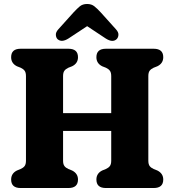

<svg xmlns="http://www.w3.org/2000/svg" viewBox="-20 -945 876 965"><path d="M297 -137.5Q297 -119.5 303.8 -110.5Q310.5 -101.5 324 -95.5L342.5 -88Q372 -73 372 -42.5Q372 0 324 0H83.5Q36 0 36 -42.5Q36 -73.5 65 -88L83.5 -95.5Q97 -101.5 103.8 -110.5Q110.5 -119.5 110.5 -137.5V-562.5Q110.5 -580.5 103.8 -589.5Q97 -598.5 84 -604.5L65 -612Q36 -626.5 36 -657.5Q36 -700 83.5 -700H324Q372 -700 372 -657.5Q372 -626.5 342.5 -612L323.5 -604.5Q310.5 -598.5 303.8 -589.5Q297 -580.5 297 -562.5V-376.5H539V-562.5Q539 -580.5 532.2 -589.5Q525.5 -598.5 512.5 -604.5L493.5 -612Q464.5 -626.5 464.5 -657.5Q464.5 -700 512 -700H752.5Q800.5 -700 800.5 -657.5Q800.5 -626.5 771 -612L752 -604.5Q739 -598.5 732.2 -589.5Q725.5 -580.5 725.5 -562.5V-137.5Q725.5 -119.5 732.2 -110.5Q739 -101.5 752.5 -95.5L771 -88Q800.5 -73 800.5 -42.5Q800.5 0 752.5 0H512Q464.5 0 464.5 -42.5Q464.5 -73.5 493.5 -88L512 -95.5Q525.5 -101.5 532.2 -110.5Q539 -119.5 539 -137.5V-287H297ZM324 -751.5Q290 -730 269.5 -748Q262 -755 260.8 -768.8Q259.5 -782.5 273 -797.5L349.5 -882.5Q367 -901.5 381.2 -913.2Q395.5 -925 418 -925Q440 -925 454.5 -913.2Q469 -901.5 486.5 -882.5L563 -797.5Q576.5 -782.5 575.2 -769Q574 -755.5 566 -748Q546 -729.5 511.5 -751.5L418 -813.5Z"/></svg>

Font: Fraunces 72pt S100
Style: Bold
Weight: 700
Version: Version 1.000; ttfautohint (v1.8.3)